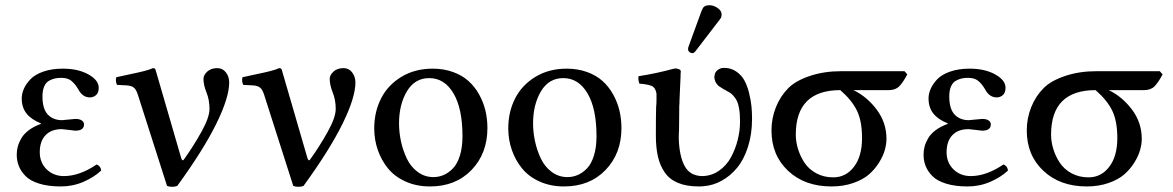

<svg xmlns="http://www.w3.org/2000/svg" viewBox="-20 -702 4477 733"><path d="M43.9 -111.8Q43.9 -127.4 47.9 -142.3Q51.8 -157.2 61.3 -173.8Q70.8 -190.4 89.8 -204.8Q108.9 -219.2 136.2 -229V-231Q99.6 -245.6 81.3 -268.6Q63 -291.5 63 -326.2Q63 -344.2 71 -362.8Q79.1 -381.3 96.2 -399.4Q113.3 -417.5 145.5 -428.7Q177.7 -439.9 220.2 -439.9Q277.8 -439.9 317.4 -418Q356.9 -396 356.9 -367.2Q356.9 -347.7 346.7 -338.9Q336.4 -330.1 323.2 -330.1Q294.4 -330.1 277.8 -362.8Q266.1 -382.3 252.2 -393.6Q238.3 -404.8 213.9 -404.8Q200.7 -404.8 190.2 -402.6Q179.7 -400.4 167.7 -394Q155.8 -387.7 148.9 -372.3Q142.1 -356.9 142.1 -334Q142.1 -286.1 162.6 -264.6Q183.1 -243.2 216.8 -243.2Q217.8 -243.2 241.7 -245.6Q265.6 -248 268.1 -248Q283.7 -248 292.2 -242.2Q300.8 -236.3 300.8 -227.1Q300.8 -203.1 267.1 -203.1Q263.7 -203.1 242.2 -206.1Q220.7 -209 215.8 -209Q175.8 -209 153.8 -185.8Q131.8 -162.6 131.8 -121.1Q131.8 -81.1 158.2 -55.4Q184.6 -29.8 224.1 -29.8Q283.7 -29.8 349.1 -74.2Q364.7 -67.9 366.2 -50.8Q338.4 -24.9 298.1 -7.6Q257.8 9.8 211.9 9.8Q164.1 9.8 129.6 -1Q95.2 -11.7 77.4 -30Q59.6 -48.3 51.8 -68.4Q43.9 -88.4 43.9 -111.8Z M506.8 -338.9Q500.5 -359.9 491 -367.4Q481.4 -375 463.9 -376L426.8 -377.9Q419.9 -391.6 423.8 -407.2Q442.9 -411.6 477.1 -418.7Q511.2 -425.8 531 -430.9Q550.8 -436 564 -441.9Q569.3 -441.9 571.5 -439.7Q573.7 -437.5 575.7 -429.2L671.9 -98.1Q676.8 -83.5 683.6 -95.2Q718.3 -143.6 749 -198.7Q779.8 -253.9 779.8 -286.1Q779.8 -320.8 768.3 -349.1Q756.8 -377.4 756.8 -400.9Q756.8 -415.5 771.2 -428.7Q785.6 -441.9 809.6 -441.9Q830.1 -441.9 842.5 -425.5Q855 -409.2 855 -387.2Q855 -329.6 805.9 -229.7Q756.8 -129.9 656.7 7.8Q647.9 11.2 637.7 11.2Q626.5 11.2 617.7 7.8Z M988.8 -338.9Q982.4 -359.9 972.9 -367.4Q963.4 -375 945.8 -376L908.7 -377.9Q901.9 -391.6 905.8 -407.2Q924.8 -411.6 959 -418.7Q993.2 -425.8 1012.9 -430.9Q1032.7 -436 1045.9 -441.9Q1051.3 -441.9 1053.5 -439.7Q1055.7 -437.5 1057.6 -429.2L1153.8 -98.1Q1158.7 -83.5 1165.5 -95.2Q1200.2 -143.6 1231 -198.7Q1261.7 -253.9 1261.7 -286.1Q1261.7 -320.8 1250.2 -349.1Q1238.8 -377.4 1238.8 -400.9Q1238.8 -415.5 1253.2 -428.7Q1267.6 -441.9 1291.5 -441.9Q1312 -441.9 1324.5 -425.5Q1336.9 -409.2 1336.9 -387.2Q1336.9 -329.6 1287.8 -229.7Q1238.8 -129.9 1138.7 7.8Q1129.9 11.2 1119.6 11.2Q1108.4 11.2 1099.6 7.8Z M1408.7 -211.9Q1408.7 -274.4 1434.6 -325.7Q1460.4 -377 1512 -408.4Q1563.5 -439.9 1631.8 -439.9Q1674.3 -439.9 1709.7 -427Q1745.1 -414.1 1769 -392.3Q1793 -370.6 1809.3 -341.1Q1825.7 -311.5 1833.3 -279.3Q1840.8 -247.1 1840.8 -212.9Q1840.8 -116.2 1780.3 -53.2Q1719.7 9.8 1621.6 9.8Q1570.3 9.8 1528.8 -8.8Q1487.3 -27.3 1461.7 -58.6Q1436 -89.8 1422.4 -129.2Q1408.7 -168.5 1408.7 -211.9ZM1618.7 -403.8Q1563.5 -403.8 1533.4 -353.3Q1503.4 -302.7 1503.4 -231Q1503.4 -197.3 1510.7 -162.8Q1518.1 -128.4 1533 -96.9Q1547.9 -65.4 1574.5 -45.7Q1601.1 -25.9 1634.8 -25.9Q1654.8 -25.9 1673.3 -33.7Q1691.9 -41.5 1708.7 -58.6Q1725.6 -75.7 1735.6 -107.4Q1745.6 -139.2 1745.6 -182.1Q1745.6 -287.6 1711.2 -345.7Q1676.8 -403.8 1618.7 -403.8Z M1920.4 -211.9Q1920.4 -274.4 1946.3 -325.7Q1972.2 -377 2023.7 -408.4Q2075.2 -439.9 2143.6 -439.9Q2186 -439.9 2221.4 -427Q2256.8 -414.1 2280.8 -392.3Q2304.7 -370.6 2321 -341.1Q2337.4 -311.5 2345 -279.3Q2352.5 -247.1 2352.5 -212.9Q2352.5 -116.2 2292 -53.2Q2231.4 9.8 2133.3 9.8Q2082 9.8 2040.5 -8.8Q1999 -27.3 1973.4 -58.6Q1947.8 -89.8 1934.1 -129.2Q1920.4 -168.5 1920.4 -211.9ZM2130.4 -403.8Q2075.2 -403.8 2045.2 -353.3Q2015.1 -302.7 2015.1 -231Q2015.1 -197.3 2022.5 -162.8Q2029.8 -128.4 2044.7 -96.9Q2059.6 -65.4 2086.2 -45.7Q2112.8 -25.9 2146.5 -25.9Q2166.5 -25.9 2185.1 -33.7Q2203.6 -41.5 2220.5 -58.6Q2237.3 -75.7 2247.3 -107.4Q2257.3 -139.2 2257.3 -182.1Q2257.3 -287.6 2222.9 -345.7Q2188.5 -403.8 2130.4 -403.8Z M2851.1 -249Q2851.1 -189.5 2835.4 -140.9Q2819.8 -92.3 2793.7 -61Q2767.6 -29.8 2735.1 -12Q2702.6 5.9 2667 8.8Q2661.1 9.8 2647.9 9.8Q2601.1 9.8 2568.6 -3.7Q2536.1 -17.1 2517.8 -43.7Q2499.5 -70.3 2491.7 -104.5Q2483.9 -138.7 2483.9 -185.1Q2483.9 -257.8 2484.9 -293Q2486.3 -306.2 2486.3 -317.9V-344.2Q2483.4 -362.3 2474.1 -370.1Q2463.4 -379.4 2420.9 -382.8Q2415 -400.4 2418 -411.1Q2484.9 -421.4 2553.2 -439.9Q2564 -441.9 2566.9 -439Q2579.1 -437.5 2579.1 -429.2Q2578.1 -421.4 2578.1 -407.2Q2578.1 -402.3 2576.4 -370.4Q2574.7 -338.4 2574.2 -320.8Q2574.2 -304.7 2573.2 -296.9Q2573.2 -282.2 2572.8 -251Q2572.3 -219.7 2572.3 -203.1Q2571.3 -191.9 2571.3 -171.9Q2573.7 -105 2593.8 -68.1Q2613.8 -31.2 2659.2 -29.8Q2695.3 -29.8 2724.4 -49.8Q2753.4 -69.8 2770.5 -101.3Q2787.6 -132.8 2796.4 -168Q2805.2 -203.1 2805.2 -236.8Q2805.2 -252.9 2804.4 -264.6Q2803.7 -276.4 2801 -291.3Q2798.3 -306.2 2793.2 -316.9Q2788.1 -327.6 2778.6 -337.9Q2769 -348.1 2755.9 -354Q2749 -358.9 2742.2 -361.8Q2736.8 -364.7 2723.1 -374Q2707 -388.7 2707 -411.1L2708 -412.1Q2708 -424.8 2718.8 -433.8Q2729.5 -442.9 2744.1 -442.9Q2770.5 -442.9 2790.8 -429Q2811 -415 2822 -394.8Q2833 -374.5 2839.8 -346.7Q2846.7 -318.8 2848.9 -295.9Q2851.1 -272.9 2851.1 -249ZM2688 -682.1Q2704.1 -682.1 2719.5 -671.6Q2734.9 -661.1 2734.9 -647Q2734.9 -636.2 2729 -628.9L2635.3 -506.8Q2629.4 -499 2623 -499Q2617.2 -499 2612.1 -503.4Q2606.9 -507.8 2606.9 -513.2Q2606.9 -519 2607.9 -522L2658.2 -660.2L2661.1 -666Q2666.5 -682.1 2688 -682.1Z M3161.1 -24.9Q3209.5 -24.9 3240.2 -65.2Q3271 -105.5 3271 -174.8Q3271 -239.7 3251.5 -279.8Q3231.9 -319.8 3188 -357.9Q3018.1 -357.9 3018.1 -188Q3018.1 -161.1 3026.4 -133.8Q3034.7 -106.4 3051 -81.3Q3067.4 -56.2 3096.2 -40.5Q3125 -24.9 3161.1 -24.9ZM3373 -357.9H3238.3Q3290 -333 3327.1 -283.4Q3364.3 -233.9 3364.3 -171.9Q3364.3 -151.9 3357.9 -129.2Q3351.6 -106.4 3335.9 -81.3Q3320.3 -56.2 3297.4 -36.1Q3274.4 -16.1 3237.1 -3.2Q3199.7 9.8 3154.3 9.8Q3052.2 9.8 2988.8 -49.8Q2925.3 -109.4 2925.3 -204.1Q2925.3 -250 2942.1 -292.5Q2959 -335 2990.2 -366.2Q3018.1 -394 3072 -412.1Q3126 -430.2 3190.9 -430.2H3433.1L3443.8 -418Q3427.2 -386.7 3412.8 -372.3Q3398.4 -357.9 3373 -357.9Z M3505.9 -111.8Q3505.9 -127.4 3509.8 -142.3Q3513.7 -157.2 3523.2 -173.8Q3532.7 -190.4 3551.8 -204.8Q3570.8 -219.2 3598.1 -229V-231Q3561.5 -245.6 3543.2 -268.6Q3524.9 -291.5 3524.9 -326.2Q3524.9 -344.2 3533 -362.8Q3541 -381.3 3558.1 -399.4Q3575.2 -417.5 3607.4 -428.7Q3639.6 -439.9 3682.1 -439.9Q3739.7 -439.9 3779.3 -418Q3818.8 -396 3818.8 -367.2Q3818.8 -347.7 3808.6 -338.9Q3798.3 -330.1 3785.2 -330.1Q3756.3 -330.1 3739.7 -362.8Q3728 -382.3 3714.1 -393.6Q3700.2 -404.8 3675.8 -404.8Q3662.6 -404.8 3652.1 -402.6Q3641.6 -400.4 3629.6 -394Q3617.7 -387.7 3610.8 -372.3Q3604 -356.9 3604 -334Q3604 -286.1 3624.5 -264.6Q3645 -243.2 3678.7 -243.2Q3679.7 -243.2 3703.6 -245.6Q3727.5 -248 3730 -248Q3745.6 -248 3754.2 -242.2Q3762.7 -236.3 3762.7 -227.1Q3762.7 -203.1 3729 -203.1Q3725.6 -203.1 3704.1 -206.1Q3682.6 -209 3677.7 -209Q3637.7 -209 3615.7 -185.8Q3593.8 -162.6 3593.8 -121.1Q3593.8 -81.1 3620.1 -55.4Q3646.5 -29.8 3686 -29.8Q3745.6 -29.8 3811 -74.2Q3826.7 -67.9 3828.1 -50.8Q3800.3 -24.9 3760 -7.6Q3719.7 9.8 3673.8 9.8Q3626 9.8 3591.6 -1Q3557.1 -11.7 3539.3 -30Q3521.5 -48.3 3513.7 -68.4Q3505.9 -88.4 3505.9 -111.8Z M4135.7 -24.9Q4184.1 -24.9 4214.8 -65.2Q4245.6 -105.5 4245.6 -174.8Q4245.6 -239.7 4226.1 -279.8Q4206.5 -319.8 4162.6 -357.9Q3992.7 -357.9 3992.7 -188Q3992.7 -161.1 4001 -133.8Q4009.3 -106.4 4025.6 -81.3Q4042 -56.2 4070.8 -40.5Q4099.6 -24.9 4135.7 -24.9ZM4347.7 -357.9H4212.9Q4264.6 -333 4301.8 -283.4Q4338.9 -233.9 4338.9 -171.9Q4338.9 -151.9 4332.5 -129.2Q4326.2 -106.4 4310.5 -81.3Q4294.9 -56.2 4272 -36.1Q4249 -16.1 4211.7 -3.2Q4174.3 9.8 4128.9 9.8Q4026.9 9.8 3963.4 -49.8Q3899.9 -109.4 3899.9 -204.1Q3899.9 -250 3916.7 -292.5Q3933.6 -335 3964.8 -366.2Q3992.7 -394 4046.6 -412.1Q4100.6 -430.2 4165.5 -430.2H4407.7L4418.5 -418Q4401.9 -386.7 4387.5 -372.3Q4373 -357.9 4347.7 -357.9Z"/></svg>

Font: Common Serif News
Style: Regular
Weight: 450
Designer: Philipp H. Poll, Khaled Hosny
Foundry: Stefan Peev, Context Ltd.
Version: Version 1.026